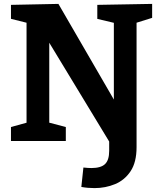

<svg xmlns="http://www.w3.org/2000/svg" viewBox="-20 -724 827 986"><path d="M465.3 242Q448 242 431 240.5Q414 239 397.7 236L408.3 136.3Q419.7 137.3 429.8 138.2Q440 139 449.3 139Q498 139 519.3 118.7Q540.7 98.3 540.7 50.3V-24.7L549.3 17L215.7 -533L233 -533.3V-70.3L211.3 -99.7L318 -71.7V0H36.3V-71.7L138 -99.7L116.3 -70.3V-630.3L130.7 -603.7L36.3 -627.3V-699L280 -704L582.7 -181.7L564.7 -181.3V-630.7L586.3 -601.7L479.7 -627V-699L761.3 -704V-632.3L661 -601L681.3 -631V31.7Q681.3 109 650.8 155Q620.3 201 571 221.5Q521.7 242 465.3 242Z"/></svg>

Font: Bitter Thin
Style: Regular
Weight: 100
Designer: Sol Matas, and Bitter project Authors
Foundry: Sol Matas
Version: Version 2.002